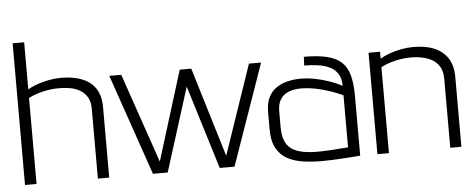

<svg xmlns="http://www.w3.org/2000/svg" viewBox="-48 -818 2331 945"><g transform="rotate(-5 1117.0 -345.0)"><path d="M98 -467V-700H41V0H98V-425Q121 -437 146 -444.5Q171 -452 197 -456Q223 -460 249 -460Q276 -460 303 -455.5Q330 -451 352 -438Q374 -425 387.5 -403Q401 -381 401 -346V0H457V-349Q457 -381 449 -407Q441 -433 424.5 -452.5Q408 -472 384.5 -484.5Q361 -497 330 -503.5Q299 -510 262 -510Q234 -510 204.5 -504.5Q175 -499 147 -489.5Q119 -480 98 -467Z M906 -499H849L712 -57L560 -499H501L673 0H746L876 -413L1003 0H1076L1251 -499H1191L1040 -57Z M1641 -350Q1615 -364 1581.5 -376Q1548 -388 1511 -395.5Q1474 -403 1437 -403Q1404 -403 1373 -395.5Q1342 -388 1317 -371Q1292 -354 1278 -325Q1264 -296 1264 -253V-167Q1264 -111 1283.5 -75Q1303 -39 1337.5 -20.5Q1372 -2 1419 4.5Q1466 11 1520 10Q1536 10 1559 9Q1582 8 1606.5 6.5Q1631 5 1652 3.5Q1673 2 1685.5 1Q1698 0 1697 0V-293Q1697 -355 1686 -396.5Q1675 -438 1648.5 -462.5Q1622 -487 1577 -498Q1532 -509 1463 -509L1461 -466Q1495 -466 1527.5 -461.5Q1560 -457 1585.5 -445Q1611 -433 1626 -410Q1641 -387 1641 -350ZM1641 -303V-46Q1641 -46 1635.5 -45.5Q1630 -45 1618.5 -44.5Q1607 -44 1591.5 -42.5Q1576 -41 1557 -40Q1538 -39 1515 -38Q1459 -36 1421 -43Q1383 -50 1360.5 -66.5Q1338 -83 1328.5 -110Q1319 -137 1319 -174V-251Q1319 -286 1331 -307Q1343 -328 1361 -338Q1379 -348 1398 -351.5Q1417 -355 1432 -355Q1468 -355 1504.5 -348Q1541 -341 1576.5 -329Q1612 -317 1641 -303Z M2142 -341V0H2197V-344Q2197 -378 2189 -404Q2181 -430 2164.5 -450Q2148 -470 2124.5 -483.5Q2101 -497 2070 -503.5Q2039 -510 2002 -510Q1974 -510 1944.5 -504.5Q1915 -499 1888 -489.5Q1861 -480 1839 -467V-501H1782V0H1839V-425Q1863 -437 1887 -444.5Q1911 -452 1937 -456Q1963 -460 1989 -460Q2016 -460 2043 -454.5Q2070 -449 2092.5 -436Q2115 -423 2128.5 -400Q2142 -377 2142 -341Z"/></g></svg>

Font: AdventPro_ExpandedRegular
Style: ExpandedRegular
Weight: 400
Width: 7
Designer: VivaRado, Andreas Kalpakidis
Foundry: VivaRado, Andreas Kalpakidis
Version: Version 3.000